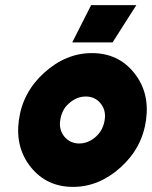

<svg xmlns="http://www.w3.org/2000/svg" viewBox="-20 -720 595 752"><path d="M340 -512Q238 -512 153 -435Q69 -359 54 -250Q39 -142 101 -65Q163 12 266 12Q368 12 453 -65Q537 -141 552 -250Q567 -358 505 -435Q443 -512 340 -512ZM316 -342Q352 -342 374 -315Q396 -288 390 -250Q387 -231 379 -215Q371 -199 356 -185Q326 -158 290 -158Q255 -158 232 -185Q210 -212 216 -250Q219 -269 227 -285.5Q235 -302 250 -315Q280 -342 316 -342ZM263 -554H421L514 -700H337Z"/></svg>

Font: Unageo
Style: Black-Italic
Weight: 900
Designer: Richard Sepsi
Foundry: Richard Sepsi
Version: Version 2.000